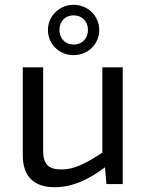

<svg xmlns="http://www.w3.org/2000/svg" viewBox="-20 -768 610 801"><path d="M287 -538C346 -538 394 -583 394 -643C394 -702 346 -748 287 -748C229 -748 180 -702 180 -643C180 -583 228 -538 287 -538ZM287 -704C321 -704 347 -680 347 -643C347 -606 321 -582 287 -582C254 -582 228 -606 228 -643C228 -680 253 -704 287 -704ZM492 -487H407V-131C336 -85 289 -61 237 -61C181 -61 159 -83 160 -145V-487H75V-121C75 -33 120 13 208 13C278 13 345 -15 418 -70L424 0H492Z"/></svg>

Font: SnT
Style: Regular
Weight: 400
Designer: Natanael Gama
Version: Version 1.001;PS 001.001;hotconv 1.0.70;makeotf.lib2.5.58329